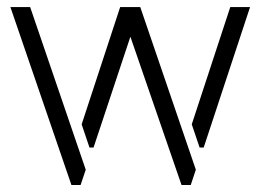

<svg xmlns="http://www.w3.org/2000/svg" viewBox="-20 -531 746 550"><path d="M9.8 -510.7 184.6 -1H210.9L225.6 -44.9L66.4 -510.7ZM213.9 -174.8 236.3 -108.4H248L353.5 -425.8L500 -1H526.4L541 -44.9L381.8 -510.7H324.2ZM529.3 -174.8 551.8 -108.4H563.5L696.3 -510.7H639.6Z"/></svg>

Font: Post No Bills Jaffna
Style: Regular
Weight: 400
Designer: Kosala Senevirathne, Siva Puranthara, Lasantha Premarathna, Tharique Azeez
Foundry: Mooniak
Version: Version 1.220 ; ttfautohint (v1.6)